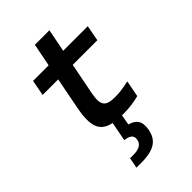

<svg xmlns="http://www.w3.org/2000/svg" viewBox="-285 -781 1191 1191"><g transform="rotate(-45 310.0 -186.0)"><path d="M355 13.5C404 13.5 450.5 7 490.5 -4L511.5 -112.5C470.5 -103 430 -96.5 391.5 -96.5C310.5 -96.5 285 -119 304 -216L344.5 -424H560.5L580 -527.5H364.5L394 -678H266.5L237 -527.5H100L80.5 -424H217L176.5 -215C148.5 -71 175.5 -12.5 264.5 6L240.5 132.5C280.5 137 306 150.5 299 188C293 219 269.5 237 216 237H186.5L173 306.5H215C338.5 306.5 379 263.5 392.5 195.5C405.5 128.5 381 96 327 81.5L339 13.5Z"/></g></svg>

Font: Monaspace Neon SemiBold
Style: Italic
Weight: 600
Italic angle: -11°
Designer: Riley Cran & the Lettermatic Team
Foundry: Lettermatic
Version: Version 1.200 (Monaspace Neon)